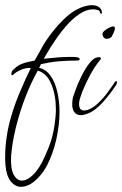

<svg xmlns="http://www.w3.org/2000/svg" viewBox="-32 -438 472 742"><path d="M49 284Q27 284 10 263.5Q-7 243 -11 200Q-12 192 -12 183.5Q-12 175 -12 167Q-12 130 -6 89.5Q0 49 12 9Q26 -38 47.5 -88.5Q69 -139 87 -175Q71 -177 51 -169Q31 -161 20 -150Q17 -147 15 -147Q12 -147 12 -152Q12 -163 21 -170Q36 -185 53 -191.5Q70 -198 102 -204Q109 -217 120.5 -237Q132 -257 139 -270Q172 -322 215 -364Q258 -406 305 -416Q310 -417 314 -417.5Q318 -418 322 -418Q339 -418 349 -411.5Q359 -405 361 -395Q362 -393 362 -390Q362 -385 359 -385Q355 -385 354 -392Q353 -397 345 -399.5Q337 -402 327 -402Q302 -402 274.5 -383.5Q247 -365 221 -334.5Q195 -304 172 -268Q163 -255 154 -239.5Q145 -224 137 -211Q163 -214 189 -216Q215 -218 237 -218Q245 -218 252 -218Q259 -218 265 -217Q276 -215 276 -210Q276 -204 267 -204Q227 -204 194 -201Q161 -198 126 -190Q125 -186 123 -182.5Q121 -179 119 -176Q146 -170 163.5 -145Q181 -120 189.5 -83Q198 -46 198 -5Q198 19 195 45Q188 104 170.5 153Q153 202 131 231Q90 284 49 284ZM53 260Q70 260 90.5 242.5Q111 225 130 190Q142 167 157 129.5Q172 92 179 44Q181 29 182.5 14Q184 -1 184 -15Q184 -70 166.5 -112.5Q149 -155 114 -165Q88 -119 66 -62Q44 -5 29.5 54Q15 113 11 164Q8 212 20.5 236Q33 260 53 260ZM381 -288Q367 -288 364 -305Q363 -313 374 -321Q385 -329 392 -332Q397 -334 400 -335Q403 -336 405 -336Q412 -336 412 -329Q412 -321 406.5 -310Q401 -299 401 -299Q400 -295 394 -291.5Q388 -288 381 -288ZM281 7Q263 7 255 -5Q247 -17 247 -35Q247 -49 250 -62Q252 -68 260.5 -92Q269 -116 283.5 -145Q298 -174 315 -195.5Q332 -217 350 -217Q358 -217 358 -213Q358 -209 354 -205Q334 -181 316.5 -148.5Q299 -116 287.5 -87Q276 -58 274 -43Q271 -11 293 -11Q296 -11 299 -11.5Q302 -12 306 -13Q327 -20 347 -39Q367 -58 384 -81Q401 -104 412 -121Q416 -125 417 -125Q420 -125 420 -120Q420 -115 417 -110Q395 -76 365.5 -43Q336 -10 307 1Q292 7 281 7Z"/></svg>

Font: Waterfall
Style: Regular
Weight: 400
Designer: Robert E. Leuschke
Foundry: Robert E. Leuschke
Version: Version 1.010; ttfautohint (v1.8.3)